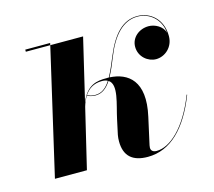

<svg xmlns="http://www.w3.org/2000/svg" viewBox="-77 -562 739 664"><g transform="rotate(-15 293.0 -230.0)"><path d="M150.5 -458H61.5V-450.5H149L45 0H159.5L210.5 -213.5C214 -225.5 219 -238 226 -249.5C231 -246 242.5 -242 255.5 -242C279.5 -242 296.5 -256 311.5 -279C342.5 -260 316.5 -193.5 306 -144L294.5 -90.5C293 -84.5 292.5 -73.5 292.5 -67.5C292.5 -15 321 10 375.5 10C457.5 10 519 -52.5 562 -162.5L560.5 -163.5C517.5 -53 457.5 -2 410 -2C397.5 -2 390 -8 390 -18.5C390 -20.5 390.5 -25 391 -27L412.5 -124C440 -247 383.5 -286.5 318 -290C328.5 -309 338.5 -332.5 349 -359C375 -424 412.5 -468 465.5 -468C506 -468 545.5 -439.5 550.5 -387C544 -412 516.5 -426 494 -426C460.5 -426 431 -402.5 431 -369C431 -332.5 462 -309 490.5 -309C522 -309 553.5 -335 553.5 -375C553.5 -437 510.5 -470 465.5 -470C412 -470 376 -429 347.5 -360.5C336.5 -334 326.5 -309.5 315.5 -290C313.5 -290 311 -290.5 308.5 -290C271.5 -290.5 237 -284.5 214 -228.5L266.5 -450.5H149ZM289 -284.5C297.5 -284.5 304.5 -283 309.5 -280C295.5 -258 279 -244 255.5 -244C241 -244 233.5 -247.5 227 -251C239.5 -270 258.5 -284.5 289 -284.5Z"/></g></svg>

Font: Bodoni* 96pt Medium
Style: Italic
Weight: 500
Italic angle: -13°
Version: Version 2.3